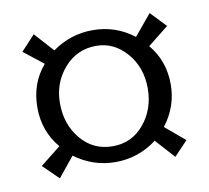

<svg xmlns="http://www.w3.org/2000/svg" viewBox="-53 -539 547 502"><g transform="rotate(-10 220.0 -288.5)"><path d="M102.1 -289.1Q102.1 -232.9 134.8 -193.8Q167.5 -154.8 219.2 -154.8Q270 -154.8 302.5 -194.1Q335 -233.4 335 -288.1Q335 -344.2 301.5 -382.6Q268.1 -420.9 221.2 -420.9Q169.9 -420.9 136 -382.1Q102.1 -343.3 102.1 -289.1ZM219.2 -112.8Q159.7 -112.8 110.8 -148.9L67.9 -96.2L26.9 -136.2L81.1 -179.2Q42 -225.6 42 -288.1Q42 -353 81.1 -397.9L28.8 -439L65.9 -479L111.8 -428.2Q160.2 -462.9 219.2 -462.9Q280.3 -462.9 328.1 -425.8L374 -481L413.1 -439.9L357.9 -396Q396 -350.6 396 -288.1Q396 -229 358.9 -181.2L411.1 -137.2L375 -99.1L329.1 -149.9Q279.8 -112.8 219.2 -112.8Z"/></g></svg>

Font: Linux Libertine G
Style: Regular
Weight: 400
Designer: Philipp H. Poll
Foundry: Philipp H. Poll
Version: Version 4.7.5